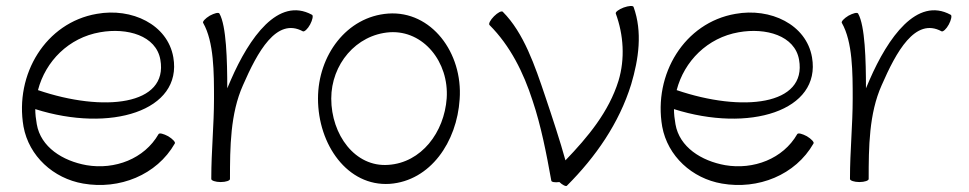

<svg xmlns="http://www.w3.org/2000/svg" viewBox="-20 -594 3216 637"><path d="M560 -118C563 -122 553 -133 538 -142C523 -150 509 -154 506 -149C459 -67 361 -30 267 -46C188 -60 115 -106 102 -182C99 -199 97 -216 97 -232C346 -153 586 -226 555 -404C536 -513 417 -569 301 -548C132 -519 28 -348 58 -174C76 -76 157 -2 256 15C376 36 500 -13 560 -118ZM312 -487C402 -503 498 -476 512 -396C539 -244 323 -221 106 -295C131 -391 208 -469 312 -487Z M743 0C743 -106 744 -217 786 -311C834 -421 897 -538 985 -490C990 -488 1001 -498 1009 -513C1017 -528 1020 -543 1015 -545C903 -606 807 -469 746 -329C742 -320 738 -310 734 -301C734 -394 731 -509 708 -549C705 -554 691 -550 676 -542C661 -533 651 -522 654 -518C690 -455 690 -353 690 -267C690 -179 681 -92 681 -4C681 -4 681 -4 681 -3C681 -2 681 -1 681 0C681 5 695 10 712 10C730 10 743 5 743 0Z M1273 16C1408 6 1496 -123 1505 -265C1516 -419 1411 -559 1268 -549C1130 -539 1035 -410 1035 -267C1035 -114 1133 25 1273 16ZM1079 -267C1079 -380 1161 -479 1273 -487C1385 -494 1470 -388 1462 -268C1454 -155 1378 -54 1268 -47C1158 -39 1079 -147 1079 -267Z M1861 22C1956 -73 2034 -185 2074 -314C2099 -398 2112 -488 2082 -571C2080 -576 2066 -575 2049 -569C2033 -563 2021 -554 2023 -549C2049 -478 2054 -399 2032 -326C2000 -223 1931 -140 1856 -62C1839 -124 1811 -209 1789 -274C1755 -375 1718 -485 1648 -555C1644 -559 1631 -552 1619 -540C1607 -528 1600 -515 1604 -511C1673 -442 1717 -353 1747 -260C1775 -177 1793 -84 1809 5C1809 10 1821 12 1836 10C1845 19 1858 26 1861 22Z M2679 -118C2682 -122 2672 -133 2657 -142C2642 -150 2628 -154 2625 -149C2578 -67 2480 -30 2386 -46C2307 -60 2234 -106 2221 -182C2218 -199 2216 -216 2216 -232C2465 -153 2705 -226 2674 -404C2655 -513 2536 -569 2420 -548C2251 -519 2147 -348 2177 -174C2195 -76 2276 -2 2375 15C2495 36 2619 -13 2679 -118ZM2431 -487C2521 -503 2617 -476 2631 -396C2658 -244 2442 -221 2225 -295C2250 -391 2327 -469 2431 -487Z M2862 0C2862 -106 2863 -217 2905 -311C2953 -421 3016 -538 3104 -490C3109 -488 3120 -498 3128 -513C3136 -528 3139 -543 3134 -545C3022 -606 2926 -469 2865 -329C2861 -320 2857 -310 2853 -301C2853 -394 2850 -509 2827 -549C2824 -554 2810 -550 2795 -542C2780 -533 2770 -522 2773 -518C2809 -455 2809 -353 2809 -267C2809 -179 2800 -92 2800 -4C2800 -4 2800 -4 2800 -3C2800 -2 2800 -1 2800 0C2800 5 2814 10 2831 10C2849 10 2862 5 2862 0Z"/></svg>

Font: Nupuram ExtraLight
Style: Regular
Weight: 200
Designer: Santhosh Thottingal (santhosh.thottingal@gmail.com)
Foundry: SMC
Version: Version 1.000